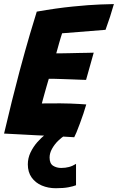

<svg xmlns="http://www.w3.org/2000/svg" viewBox="-30 -684 592 966"><path d="M352.5 140.5V248Q339 253.5 314.2 258.2Q289.5 263 250.5 263Q212.5 263 180.5 249.5Q148.5 236 129.2 209Q110 182 110 143Q110 111.5 123.5 83.2Q137 55 157.2 31.8Q177.5 8.5 198.8 -7.2Q220 -23 235.5 -28L295 -1Q279.5 7.5 261.8 25Q244 42.5 231.8 64.5Q219.5 86.5 219.5 108.5Q219.5 138.5 237 149.8Q254.5 161 278 161Q299 161 317 156.2Q335 151.5 352.5 140.5ZM343.5 6.5Q295.5 3.5 248.2 0.8Q201 -2 152 -3.5Q112.5 -5.5 71.5 -7.8Q30.5 -10 -9.5 -12Q10 -96 29.8 -175.2Q49.5 -254.5 68 -324Q98 -435.5 121 -513.5Q144 -591.5 155 -625.5Q254 -643 336.8 -651.2Q419.5 -659.5 474.5 -661.5Q529.5 -663.5 543 -663.5Q534 -631.5 523.8 -600Q513.5 -568.5 501 -534L282.5 -516.5Q280 -510 276 -496.2Q272 -482.5 267.2 -466.2Q262.5 -450 258.8 -436Q255 -422 253 -415.5Q265 -415.5 283.2 -415.8Q301.5 -416 323.2 -416.5Q345 -417 367.2 -417.5Q389.5 -418 408.8 -418.2Q428 -418.5 441.5 -419L403 -282Q396.5 -282 377.8 -282.8Q359 -283.5 334.5 -284.5Q310 -285.5 285.2 -286.2Q260.5 -287 241.8 -287.5Q223 -288 215.5 -287.5Q214 -282.5 210.5 -270.8Q207 -259 202.8 -244.2Q198.5 -229.5 194.2 -213.8Q190 -198 186.2 -184.8Q182.5 -171.5 180.5 -163.5Q187 -163.5 215.5 -163.8Q244 -164 274 -164Q299 -164 323.8 -163Q348.5 -162 369.5 -160.8Q390.5 -159.5 404 -158.5Q398.5 -138.5 389.8 -112.8Q381 -87 371.8 -62Q362.5 -37 354.8 -18.2Q347 0.5 343.5 6.5Z"/></svg>

Font: Grandstander Thin
Style: Bold Italic
Weight: 700
Italic angle: -15°
Version: Version 1.200